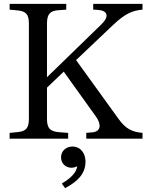

<svg xmlns="http://www.w3.org/2000/svg" viewBox="-20 -720 767 997"><path d="M30 0H334V-30L293 -33C240 -36 224 -54 224 -102V-265L311 -348L478 -115C509 -72 502 -37 461 -33L428 -30V0H720V-30C665 -35 633 -51 596 -102L375 -408L569 -592C633 -652 669 -665 720 -670V-700H464V-670L485 -669C540 -666 549 -635 507 -594L224 -319V-598C224 -646 240 -664 283 -667L324 -670V-700H30V-670L71 -666C115 -662 130 -645 130 -598V-102C130 -55 115 -38 71 -34L30 -30ZM318 257C386 221 424 180 424 119C424 79 401 41 356 41C322 41 297 65 297 97C297 129 321 151 351 151C362 151 372 148 381 143C376 176 351 203 301 233Z"/></svg>

Font: Hedvig Letters Serif 24pt
Style: Regular
Weight: 400
Designer: Alexander Örn & Tor Weibull
Foundry: Kanon Foundry
Version: Version 1.000